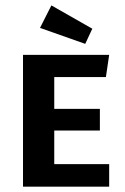

<svg xmlns="http://www.w3.org/2000/svg" viewBox="-20 -697 466 717"><path d="M182.6 -290.5H353V-209.5H182.6V-84H387.7V0H65.9V-492.2H387.7L375.5 -409.2H182.6ZM324.7 -589.8 298.3 -533.2 129.4 -592.8 171.9 -676.8Z"/></svg>

Font: Amiri Typewriter
Style: Bold
Weight: 700
Monospace: yes
Designer: Khaled Hosny
Version: Version 1.1